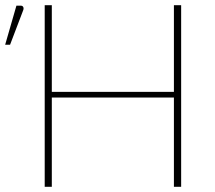

<svg xmlns="http://www.w3.org/2000/svg" viewBox="-61 -723 832 743"><path d="M0 0ZM640 0H612V-345.5H139.5V0H112V-703H139.5V-367.5H612V-703H640ZM-41 -550 2.5 -701H20Q26 -701 28.8 -696Q31.5 -691 29 -684L-22 -550Z"/></svg>

Font: Lato Thin
Style: Regular
Weight: 200
Designer: Lukasz Dziedzic
Foundry: tyPoland Lukasz Dziedzic
Version: Version 2.007; 2014-02-27